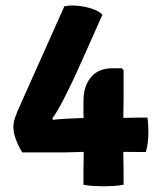

<svg xmlns="http://www.w3.org/2000/svg" viewBox="-20 -663 580 689"><path d="M60 -116Q46 -138 37 -162.8Q28 -187.5 28 -207.5Q28 -223.5 34.2 -241.2Q40.5 -259 46.5 -272.5L211 -640.5Q232.5 -645 259.8 -642.2Q287 -639.5 311.5 -631.2Q336 -623 347.5 -610L274 -445Q262.5 -418.5 244 -379.2Q225.5 -340 205.5 -301.2Q185.5 -262.5 167.5 -237.5L170.5 -233Q190.5 -235.5 217.8 -237Q245 -238.5 268.5 -239.2Q292 -240 300.5 -240H422.5Q441 -240 450.5 -240.5Q460 -241 478.5 -241H509Q511 -227.5 511.8 -214Q512.5 -200.5 512.5 -187.5Q512.5 -172.5 510.5 -153.8Q508.5 -135 503.5 -117.5H478.5Q460 -117.5 450.5 -117.8Q441 -118 422.5 -118H280.5Q262.5 -118 245.5 -117Q228.5 -116 209.5 -116ZM279.5 -48Q279.5 -67 280 -83.2Q280.5 -99.5 280.5 -118V-217Q280.5 -222.5 280 -238.5Q279.5 -254.5 279.5 -260.5V-299.5Q279.5 -354 306.5 -386Q333.5 -418 382.5 -418H417L423.5 -411.5V-309.5Q423.5 -291 423 -274.8Q422.5 -258.5 422.5 -240V-118Q422.5 -99.5 423 -83.2Q423.5 -67 423.5 -48V0Q404 3.5 385.8 4.5Q367.5 5.5 351.5 5.5Q335.5 5.5 317.2 4.5Q299 3.5 279.5 0Z"/></svg>

Font: Signika Negative
Style: Bold
Weight: 700
Designer: Anna Giedry
Foundry: Anna Giedry
Version: Version 2.001